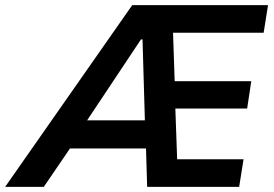

<svg xmlns="http://www.w3.org/2000/svg" viewBox="-80 -725 1062 745"><path d="M-60 0 433 -705H960L943 -598H544L590 -641L599 -373L544 -410H895L879 -304H549L599 -342L609 -62L559 -107H865L848 0H491L485 -201L515 -149H162L225 -198L90 0ZM467 -572 242 -234 233 -258H509L483 -230L473 -572Z"/></svg>

Font: Nunito Sans 7pt SemiCondensed
Style: Bold Italic
Weight: 700
Width: 4
Italic angle: -9°
Designer: Vernon Adams
Foundry: Vernon Adams
Version: Version 3.101;gftools[0.9.27]